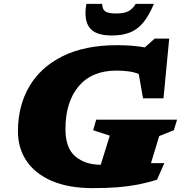

<svg xmlns="http://www.w3.org/2000/svg" viewBox="-20 -955 940 990"><path d="M789.5 -28Q740 -13 691.5 -3.5Q643 6 587 10.5Q531 15 458 15Q333.5 15 247.5 -22Q161.5 -59 117 -125Q72.5 -191 72.5 -278Q72.5 -409 131 -509Q189.5 -609 303.5 -665.5Q417.5 -722 583.5 -722Q665 -722 726.5 -710.5L777.5 -756H852.5L823 -448H717.5L695.5 -573.5Q673 -583 642.8 -587Q612.5 -591 580.5 -591Q453.5 -591 385.5 -510Q317.5 -429 317.5 -289.5Q317.5 -191.5 368.5 -148.5Q419.5 -105.5 499.5 -105.5L546 -255.5L460.5 -283.5L476 -338H893L876.5 -283.5L801 -253.5L758.5 -114H827.5ZM578.5 -885.5Q619 -885.5 641.2 -896.8Q663.5 -908 680 -935H773.5Q748 -874 718.2 -838.2Q688.5 -802.5 649.2 -787.2Q610 -772 556.5 -772Q470.5 -772 440.8 -813.5Q411 -855 425.5 -935H507Q507 -908 522.2 -896.8Q537.5 -885.5 578.5 -885.5Z"/></svg>

Font: Newsreader Caption ExtraBold
Style: Italic
Weight: 800
Italic angle: -17°
Designer: Hugues Gentile
Foundry: Production Type
Version: Version 1.001